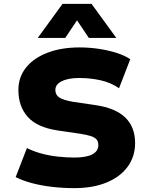

<svg xmlns="http://www.w3.org/2000/svg" viewBox="-20 -961 766 992"><path d="M364 11Q306 11 249.5 4.5Q193 -2 144.5 -15Q96 -28 61 -46L119 -196Q153 -179 193 -168Q233 -157 277.5 -152Q322 -147 364 -147Q426 -147 457 -163.5Q488 -180 488 -211Q488 -231 478 -241.5Q468 -252 447.5 -258.5Q427 -265 394 -270L278 -287Q171 -303 123 -357.5Q75 -412 75 -496Q75 -563 115 -612.5Q155 -662 226.5 -689Q298 -716 391 -716Q442 -716 491.5 -708.5Q541 -701 583 -687.5Q625 -674 653 -655L595 -505Q554 -534 500.5 -546Q447 -558 389 -558Q352 -558 324 -550.5Q296 -543 281 -529.5Q266 -516 266 -496Q266 -471 286 -457.5Q306 -444 357 -435L473 -418Q576 -403 627 -354Q678 -305 678 -222Q678 -152 639.5 -99.5Q601 -47 530.5 -18Q460 11 364 11ZM175 -765 303 -941H453L581 -765H439L378 -856L317 -765Z"/></svg>

Font: Nunito Sans 6pt Black
Style: Regular
Weight: 900
Version: Version 3.101;gftools[0.9.27]